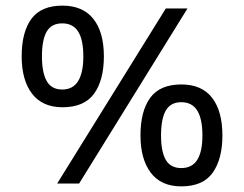

<svg xmlns="http://www.w3.org/2000/svg" viewBox="-20 -652 868 682"><path d="M569 -622H646L261 0H183ZM202 -271Q131 -271 94 -319Q57 -367 57 -452Q57 -538 91.5 -585Q126 -632 202 -632Q274 -632 311.5 -585Q349 -538 349 -452Q349 -367 314 -319Q279 -271 202 -271ZM201 -334Q239 -334 257.5 -364Q276 -394 276 -452Q276 -511 257.5 -540Q239 -569 201 -569Q163 -569 146 -540Q129 -511 129 -452Q129 -394 146 -364Q163 -334 201 -334ZM624 10Q552 10 515.5 -38.5Q479 -87 479 -171Q479 -257 513.5 -304.5Q548 -352 624 -352Q697 -352 733.5 -304.5Q770 -257 770 -171Q770 -87 735.5 -38.5Q701 10 624 10ZM624 -55Q662 -55 680.5 -84Q699 -113 699 -171Q699 -230 680.5 -259.5Q662 -289 624 -289Q586 -289 569 -259.5Q552 -230 552 -171Q552 -113 569 -84Q586 -55 624 -55Z"/></svg>

Font: lmalayalam25
Style: Book
Weight: 400
Designer: Jelle Bosma - Monotype Design Team
Foundry: Monotype Imaging Inc.
Version: Version 2.003